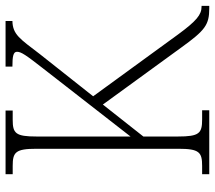

<svg xmlns="http://www.w3.org/2000/svg" viewBox="-60 -694 754 673"><g transform="rotate(-90 316.5 -357.0)"><path d="M43 0H267V-25H235C186 -25 175 -35 175 -110V-231L287 -373L487 -98C547 -15 566 0 624 0H633V-27H630C602 -27 580 -45 533 -109L316 -407L464 -594C517 -663 532 -689 580 -690V-714H420V-690C456 -690 472 -687 472 -674C472 -659 460 -642 414 -583L175 -276V-605C175 -679 186 -689 234 -689H266V-714H43V-689H72C120 -689 132 -679 132 -606V-108C132 -35 120 -25 72 -25H43Z"/></g></svg>

Font: Noto Serif Thai SemiCondensed ExtraLight
Style: Regular
Weight: 200
Width: 4
Designer: Monotype Design Team
Foundry: Monotype Imaging Inc.
Version: Version 2.002